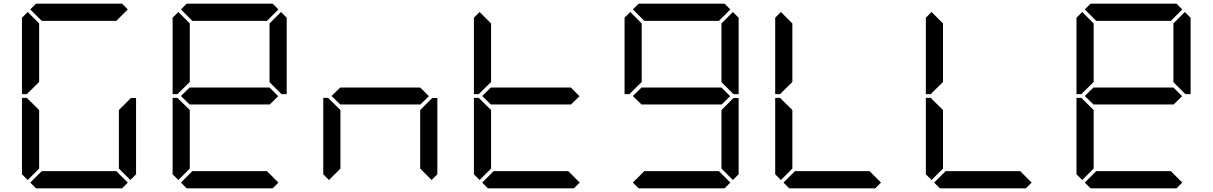

<svg xmlns="http://www.w3.org/2000/svg" viewBox="-20 -1020 6568 1040"><path d="M130 -515 126 -510H99V-924L130 -955L192 -893V-576ZM144 -969 175 -1000H641L672 -969L610 -907H206ZM130 -45 99 -76V-490H126L130 -485L192 -424V-107ZM685 -485 690 -489H717V-76L686 -45L624 -107V-424ZM672 -31 641 0H175L144 -31L206 -93H610Z M1502 -955 1533 -924V-510H1506L1501 -514L1440 -575V-893ZM1488 -31 1457 0H991L960 -31L1022 -93H1426ZM946 -45 915 -76V-490H942L946 -485L1008 -424V-107ZM1487 -499 1440 -453V-454H1008V-453L960 -500L1008 -547V-546H1440ZM946 -515 942 -510H915V-924L946 -955L1008 -893V-576ZM960 -969 991 -1000H1457L1488 -969L1426 -907H1022Z M2317 -485 2322 -489H2349V-76L2318 -45L2256 -107V-424ZM1762 -45 1731 -76V-490H1758L1762 -485L1824 -424V-107ZM2303 -499 2256 -453V-454H1824V-453L1776 -500L1824 -547V-546H2256Z M3119 -499 3072 -453V-454H2640V-453L2592 -500L2640 -547V-546H3072ZM3120 -31 3089 0H2623L2592 -31L2654 -93H3058ZM2578 -45 2547 -76V-490H2574L2578 -485L2640 -424V-107ZM2578 -515 2574 -510H2547V-924L2578 -955L2640 -893V-576Z M3936 -31 3905 0H3439L3408 -31L3470 -93H3874ZM3935 -499 3888 -453V-454H3456V-453L3408 -500L3456 -547V-546H3888ZM3394 -515 3390 -510H3363V-924L3394 -955L3456 -893V-576ZM3408 -969 3439 -1000H3905L3936 -969L3874 -907H3470ZM3950 -955 3981 -924V-510H3954L3949 -514L3888 -575V-893ZM3949 -485 3954 -489H3981V-76L3950 -45L3888 -107V-424Z M4752 -31 4721 0H4255L4224 -31L4286 -93H4690ZM4210 -45 4179 -76V-490H4206L4210 -485L4272 -424V-107ZM4210 -515 4206 -510H4179V-924L4210 -955L4272 -893V-576Z M5568 -31 5537 0H5071L5040 -31L5102 -93H5506ZM5026 -45 4995 -76V-490H5022L5026 -485L5088 -424V-107ZM5026 -515 5022 -510H4995V-924L5026 -955L5088 -893V-576Z M6398 -955 6429 -924V-510H6402L6397 -514L6336 -575V-893ZM6384 -31 6353 0H5887L5856 -31L5918 -93H6322ZM5842 -45 5811 -76V-490H5838L5842 -485L5904 -424V-107ZM6383 -499 6336 -453V-454H5904V-453L5856 -500L5904 -547V-546H6336ZM5842 -515 5838 -510H5811V-924L5842 -955L5904 -893V-576ZM5856 -969 5887 -1000H6353L6384 -969L6322 -907H5918Z"/></svg>

Font: seg115
Style: Regular
Weight: 400
Designer: Keshikan(Twitter:@keshinomi_88pro)
Version: seg115 Version 0.46